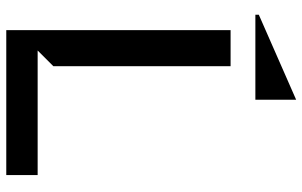

<svg xmlns="http://www.w3.org/2000/svg" viewBox="-196 -768 964 612"><g transform="rotate(90 286.0 -462.0)"><path d="M76 0H538V-100H141L191 -150V-715H76ZM27 -794H298V-924L27 -805Z"/></g></svg>

Font: LaHaus Display SemiBold
Style: Regular
Weight: 600
Designer: We are Make, BastardaType, Dalton Maag Ltd
Foundry: BastardaType, Dalton Maag Ltd
Version: Version 3.100;Glyphs 3.3 (3331)